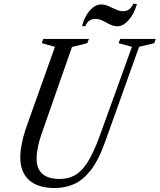

<svg xmlns="http://www.w3.org/2000/svg" viewBox="-20 -963 826 994"><path d="M264.5 10.5Q176.5 10.5 130.8 -30.5Q85 -71.5 85 -148.5Q85 -182 93.8 -224.2Q102.5 -266.5 120.5 -316.5L264.5 -720.5L196.5 -739.5L203.5 -761.5H440.5L432 -739.5L352.5 -719.5L194 -266Q183 -235 176.2 -201.8Q169.5 -168.5 169.5 -142Q169.5 -36.5 289.5 -36.5Q334.5 -36.5 369.2 -56.5Q404 -76.5 434.2 -124.5Q464.5 -172.5 495 -256L663 -720.5L594 -739.5L602.5 -761.5H786L779 -739.5L700 -720.5L524 -228Q490 -132.5 449 -80.8Q408 -29 361.8 -9.2Q315.5 10.5 264.5 10.5ZM587.5 -827Q568 -827 549.2 -836.5Q530.5 -846 512 -855.5Q493.5 -865 473.5 -865Q436 -865 422 -827.5H405Q416.5 -877 444.8 -908.5Q473 -940 503.5 -940Q522.5 -940 541.8 -931.2Q561 -922.5 580.2 -913.8Q599.5 -905 618 -905Q652.5 -905 669.5 -943H689Q675 -892 646.5 -859.5Q618 -827 587.5 -827Z"/></svg>

Font: Libre Caslon Condensed
Style: Italic
Weight: 400
Italic angle: -22.583°
Designer: Pablo Impallari, Rodrigo Fuenzalida, Katja Schimmel, Ertekin Erdin
Foundry: Pablo Impallari, Rodrigo Fuenzalida
Version: Version 2.000;gftools[0.9.33]